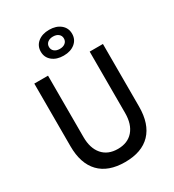

<svg xmlns="http://www.w3.org/2000/svg" viewBox="-252 -1223 1253 1381"><g transform="rotate(-30 375.0 -533.0)"><path d="M204 -800V-290Q204 -197 249.5 -144.5Q295 -92 377 -92Q459 -92 504.5 -144.5Q550 -197 550 -290V-800H660V-280Q660 -136 587 -60Q514 16 375 16Q236 16 163 -60Q90 -136 90 -280V-800ZM245 -975Q245 -1023 281 -1052.5Q317 -1082 375 -1082Q433 -1082 469 -1052.5Q505 -1023 505 -975Q505 -927 469 -897.5Q433 -868 375 -868Q317 -868 281 -897.5Q245 -927 245 -975ZM437 -975Q437 -998 420 -1012Q403 -1026 375 -1026Q347 -1026 330 -1012Q313 -998 313 -975Q313 -952 330 -938Q347 -924 375 -924Q403 -924 420 -938Q437 -952 437 -975Z"/></g></svg>

Font: Martian Mono VF sWd Rg
Style: Regular
Weight: 400
Width: 6
Monospace: yes
Designer: Roman Shamin
Foundry: Evil Martians
Version: Version 1.100